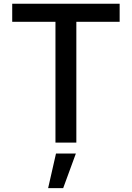

<svg xmlns="http://www.w3.org/2000/svg" viewBox="-20 -747 691 1006"><path d="M380 0H270.6V-632.8H44V-727.3H606.9V-632.8H380ZM311.1 238.6H232.2L273.4 57.5H377.5Z"/></svg>

Font: Linik Sans Medium
Style: Regular
Weight: 500
Designer: Rasmus Andersson (font), Cristiano Sobral (main changes)
Foundry: rsms
Version: Version 3.018;June 1, 2022;FontCreator 14.0.0.2814 64-bit; t